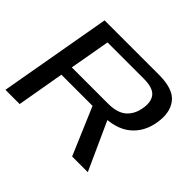

<svg xmlns="http://www.w3.org/2000/svg" viewBox="-152 -881 1087 1087"><g transform="rotate(45 391.0 -337.5)"><path d="M4 0H118L167.5 -284.5H485Q602 -284.5 665 -336.8Q728 -389 742 -478.5Q757 -567.5 715.2 -621.2Q673.5 -675 559 -675H123ZM538 0H663.5L516.5 -324L401.5 -321ZM180 -355.5 223 -598.5H512.5Q587.5 -598.5 612.8 -566.5Q638 -534.5 627.5 -477Q618 -420 580.8 -387.8Q543.5 -355.5 469.5 -355.5Z"/></g></svg>

Font: Anybody Expanded
Style: Italic
Weight: 400
Width: 7
Italic angle: -10°
Version: Version 1.113;gftools[0.9.25]